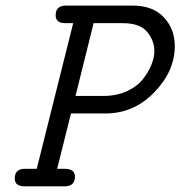

<svg xmlns="http://www.w3.org/2000/svg" viewBox="-20 -659 638 679"><path d="M32.2 -27.8Q32.2 -62 67.9 -62Q67.9 -62 109.9 -62L238.8 -577.1H210.9Q176.8 -577.1 176.8 -605Q176.8 -638.2 210.9 -639.2H449.2Q521 -639.2 559.6 -597.7Q598.1 -556.2 598.1 -496.1Q598.1 -407.2 525.6 -332.5Q453.1 -257.8 354 -257.8H231L182.1 -62H209Q245.1 -62 245.1 -34.2Q245.1 0 208 0H66.9Q32.2 0 32.2 -27.8ZM247.1 -319.8H347.2Q392.1 -319.8 428.5 -336.4Q464.8 -353 484.9 -378.4Q504.9 -403.8 515.4 -429.9Q525.9 -456.1 525.9 -478Q525.9 -515.1 500.5 -546.1Q475.1 -577.1 414.1 -577.1H311Z"/></svg>

Font: CMU Typewriter Text
Style: Italic
Weight: 500
Italic angle: -14.04°
Version: Version 0.7.0